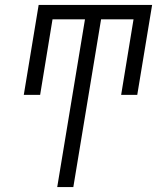

<svg xmlns="http://www.w3.org/2000/svg" viewBox="-20 -755 640 775"><path d="M211 0 323 -677H192L142 -372H76L136 -735H594L534 -372H469L519 -677H388L276 0Z"/></svg>

Font: Iosevka SS04 Lt Ex Obl
Style: Regular
Weight: 300
Width: 7
Italic angle: -9°
Monospace: yes
Designer: Belleve Invis
Foundry: Belleve Invis
Version: Version 19.0.0; ttfautohint (v1.8.4)